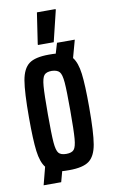

<svg xmlns="http://www.w3.org/2000/svg" viewBox="-87 -760 506 861"><g transform="rotate(-10 165.5 -329.5)"><path d="M302 -255Q302 -139 293 -86.5Q284 -34 256 -13Q228 8 165 8Q143 8 133 7L120 55H40L61 -26Q41 -51 34.5 -102.5Q28 -154 28 -255Q28 -371 37 -423.5Q46 -476 74 -497Q102 -518 165 -518Q187 -518 196 -517L210 -564H291L269 -484Q289 -459 295.5 -407.5Q302 -356 302 -255ZM216 -255Q216 -346 213 -382.5Q210 -419 200 -431Q190 -443 165 -444Q140 -444 130 -432Q120 -420 117 -383Q114 -346 114 -255Q114 -164 117 -127Q120 -90 130 -78Q140 -66 165 -66Q190 -66 200 -78Q210 -90 213 -127Q216 -164 216 -255ZM124 -569V-574L145 -714H230V-709L196 -569Z"/></g></svg>

Font: Saira Ultra Condensed SemiBold
Style: Regular
Weight: 600
Width: 1
Designer: Hector Gatti with collaboration of the Omnibus-Type team
Foundry: Omnibus-Type
Version: Version 1.001; ttfautohint (v1.8)